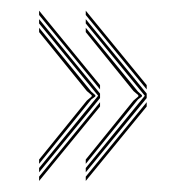

<svg xmlns="http://www.w3.org/2000/svg" viewBox="-20 -488 327 356"><path d="M139 -168.5V-176.5L248.5 -310.5L139 -444.5V-452.5L252 -314.5V-306.2ZM139 -152.5V-160.5L252 -298.5V-290.5ZM139 -184.2V-192.2L227.5 -301.5L236.5 -309.2V-311.5L227.5 -319.2L139 -428.5V-436.5L235.8 -318.2L243.2 -311.5V-309.2L235.8 -303.5ZM252 -322.2 139 -460.2V-468.2L252 -330.2ZM52.5 -168.5V-176.5L162 -310.5L52.5 -444.5V-452.5L165.5 -314.5V-306.2ZM52.5 -152.5V-160.5L165.5 -298.5V-290.5ZM52.5 -184.2V-192.2L141 -301.5L150 -309.2V-311.5L141 -319.2L52.5 -428.5V-436.5L149.2 -318.2L156.8 -311.5V-309.2L149.2 -303.5ZM165.5 -322.2 52.5 -460.2V-468.2L165.5 -330.2Z"/></svg>

Font: Big Shoulders Inline Display ExtraLight
Style: Regular
Weight: 250
Version: Version 2.002